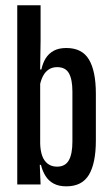

<svg xmlns="http://www.w3.org/2000/svg" viewBox="-20 -684 410 712"><path d="M226 7Q198 7 179 -3.2Q160 -13.5 148.8 -31.5Q137.5 -49.5 132 -72.5H106.5L129 -152.5Q129.5 -126.5 136.2 -107Q143 -87.5 157 -76.8Q171 -66 191.5 -66Q222 -66 235.2 -89.5Q248.5 -113 248.5 -158.5V-344.5Q248.5 -389 235.8 -412Q223 -435 192 -435Q174 -435 161 -426.5Q148 -418 140 -403Q132 -388 128 -368.5L115 -426.5H133.5Q138.5 -450 149.5 -467.8Q160.5 -485.5 179.2 -495.8Q198 -506 226 -506Q284.5 -506 310 -463Q335.5 -420 335.5 -336.5V-163Q335.5 -79.5 310 -36.2Q284.5 7 226 7ZM44 0V-664.5H130.5V-533L128.5 -405L129 -394V-96L127 -86L130.5 0Z"/></svg>

Font: Anek Latin Condensed Medium
Style: Regular
Weight: 500
Width: 3
Designer: Yesha Goshar
Foundry: Ek Type
Version: Version 1.003